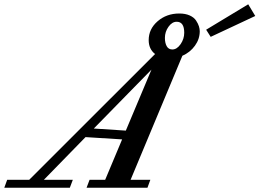

<svg xmlns="http://www.w3.org/2000/svg" viewBox="-92 -887 1226 907"><path d="M903.3 -712.9 881.8 -746.6 1080.6 -866.7 1113.8 -811.5ZM-71.8 0 -58.1 -37.6H45.9L640.6 -631.8Q610.4 -655.3 610.4 -697.3Q610.4 -750 652.6 -786.6Q694.8 -823.2 754.9 -823.2Q783.7 -823.2 804.2 -814Q824.7 -804.7 834.2 -790Q843.8 -775.4 847.7 -762.9Q851.6 -750.5 851.6 -739.3Q851.6 -702.6 828.9 -671.1Q806.2 -639.6 769.5 -623.5L524.9 -37.6H618.2L604.5 0H316.9L331.1 -37.6H404.8L484.9 -228.5L312 -239.3L115.2 -37.6H252L237.8 0ZM722.2 -653.3Q743.7 -653.3 761 -678.2Q778.3 -703.1 778.3 -732.4Q778.3 -784.2 742.7 -784.2Q720.7 -784.2 703.9 -760.5Q687 -736.8 687 -708Q687 -684.1 695.6 -668.7Q704.1 -653.3 722.2 -653.3ZM351.1 -279.8 502.4 -270 623.5 -558.1Z"/></svg>

Font: Elstob 8pt SemiBold
Style: Italic
Weight: 600
Italic angle: -20°
Designer: Peter S. Baker
Version: Version 1.015